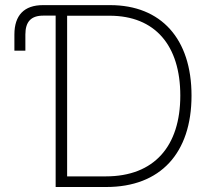

<svg xmlns="http://www.w3.org/2000/svg" viewBox="-20 -748 854 768"><path d="M405.3 0C621.6 0 746.1 -135.3 746.1 -365.7C746.1 -592.3 625 -727.5 420.4 -727.5H151.9C76.7 -727.5 37.6 -687 37.6 -609.9V-545.4H81.5V-609.9C81.5 -661.6 104.5 -685.5 153.3 -685.5H202.6V0ZM248.5 -42.5V-685.1H418.5C600.6 -685.1 701.2 -565.9 701.2 -365.7C701.2 -163.6 597.2 -42.5 403.3 -42.5Z"/></svg>

Font: Raveo ExtraLight
Style: Regular
Weight: 200
Designer: Jakub Foglar, Rasmus Andersson (Inter)
Foundry: Jakubfoglar.com
Version: Version 1.100;Glyphs 3.2.3 (3260)